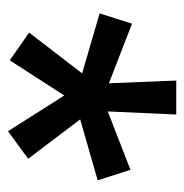

<svg xmlns="http://www.w3.org/2000/svg" viewBox="-10 -741 463 483"><g transform="rotate(90 221.5 -499.5)"><path d="M62 -341.3 164.6 -474.6 13.7 -518.6 39.6 -600.1 189.5 -542 182.6 -711.4H268.1L260.3 -539.1L407.2 -596.2L433.6 -513.7L280.3 -469.7L379.4 -338.9L310.1 -288.1L220.2 -429.7L131.8 -292.5Z"/></g></svg>

Font: Roboto Condensed Medium
Style: Regular
Weight: 500
Designer: Christian Robertson
Foundry: Google
Version: Version 3.0